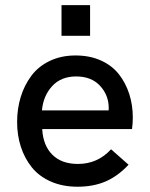

<svg xmlns="http://www.w3.org/2000/svg" viewBox="-20 -717 582 746"><path d="M281.5 8.5Q223 8.5 177.2 -11.8Q131.5 -32 103.5 -67Q75.5 -102 61 -146.8Q46.5 -191.5 46.5 -243Q46.5 -294.5 60.5 -340.2Q74.5 -386 101.8 -422.5Q129 -459 173.2 -480.2Q217.5 -501.5 273.5 -501.5Q329 -501.5 372.5 -481.8Q416 -462 442.2 -428.2Q468.5 -394.5 482.2 -351.8Q496 -309 496 -260.5Q496 -239 493 -215.5H144Q147.5 -151.5 183.5 -115.8Q219.5 -80 282.5 -80Q359.5 -80 411.5 -137L479.5 -77Q438.5 -33 390.8 -12.2Q343 8.5 281.5 8.5ZM143 -288H402L402.5 -297Q402.5 -347 368.8 -383.5Q335 -420 276 -420Q217 -420 182.5 -382.2Q148 -344.5 143 -288ZM219 -578V-697H330V-578Z"/></svg>

Font: HK Grotesk Medium
Style: Regular
Weight: 500
Designer: Alfredo Marco Pradil
Foundry: Hanken Design Co.
Version: Version 3.001;FEAKit 1.0